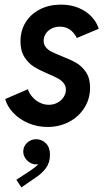

<svg xmlns="http://www.w3.org/2000/svg" viewBox="-20 -549 473 842"><path d="M2.9 -114.7 102.5 -157.7Q107.9 -140.1 121.6 -124.3Q135.3 -108.4 154.3 -98.9Q173.3 -89.4 193.8 -89.4Q214.4 -89.4 231.4 -98.4Q248.5 -107.4 258.8 -122.8Q269 -138.2 269 -155.8Q269 -172.4 259 -184.6Q249 -196.8 233.9 -205.1Q218.8 -213.4 192.4 -224.6Q154.3 -240.7 129.6 -255.9Q105 -271 87.4 -298.3Q69.8 -325.7 69.8 -367.7Q69.8 -415.5 93 -452.1Q116.2 -488.8 156.5 -508.8Q196.8 -528.8 247.1 -528.8Q290.5 -528.8 325.2 -514.2Q359.9 -499.5 382.1 -475.3Q404.3 -451.2 413.1 -422.9L316.9 -382.3Q307.1 -403.3 288.6 -417.7Q270 -432.1 242.2 -432.1Q221.7 -432.1 205.3 -423.3Q189 -414.6 180.2 -400.4Q171.4 -386.2 171.4 -370.1Q171.4 -353 181.6 -341.1Q191.9 -329.1 207.3 -321.5Q222.7 -314 250.5 -302.7Q289.6 -287.6 314.5 -273.2Q339.4 -258.8 357.2 -232.4Q375 -206.1 375 -164.6Q375 -115.7 350.3 -76.4Q325.7 -37.1 283 -14.6Q240.2 7.8 188.5 7.8Q143.6 7.8 104.2 -9Q64.9 -25.9 38.3 -54Q11.7 -82 2.9 -114.7ZM51.8 239.3 107.4 203.1 116.7 196.8Q138.7 182.1 147.5 170.9Q141.6 171.9 137.7 171.9Q124.5 171.9 111.6 164.3Q98.6 156.7 90.3 143.8Q82 130.9 82 115.2Q82 93.3 98.6 77.4Q115.2 61.5 138.7 61.5Q163.6 61.5 181.4 79.6Q199.2 97.7 199.2 128.9Q199.2 164.1 181.4 188.2Q163.6 212.4 133.8 231.4L73.7 272.9Z"/></svg>

Font: Reddit Sans Vanilla SemiBold
Style: Italic
Weight: 600
Italic angle: -11.25°
Designer: Stephen Hutchings
Version: Version 1.013